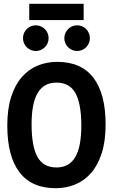

<svg xmlns="http://www.w3.org/2000/svg" viewBox="-20 -972 590 1003"><path d="M531.7 -321.8Q531.7 -234.9 511.5 -171.9Q491.2 -108.9 455.8 -68.4Q420.4 -27.8 372.8 -8.3Q325.2 11.2 271 11.2Q145 11.2 81.5 -72.5Q18.1 -156.2 18.1 -315.9Q18.1 -402.8 38.3 -465.8Q58.6 -528.8 94 -569.3Q129.4 -609.9 177 -629.4Q224.6 -648.9 278.8 -648.9Q404.8 -648.9 468.3 -565.4Q531.7 -481.9 531.7 -321.8ZM404.8 -315.9Q404.8 -429.2 374.5 -484.9Q344.2 -540.5 274.9 -540.5Q240.2 -540.5 215.8 -526.1Q191.4 -511.7 175.5 -483.9Q159.7 -456.1 152.3 -415.3Q145 -374.5 145 -321.8Q145 -208.5 175.5 -152.8Q206.1 -97.2 274.9 -97.2Q309.6 -97.2 334.2 -111.6Q358.9 -126 374.5 -153.8Q390.1 -181.6 397.5 -222.4Q404.8 -263.2 404.8 -315.9ZM132.8 -867.2V-952.1H417V-867.2ZM233.9 -772.5Q233.9 -758.8 228.8 -746.6Q223.6 -734.4 214.4 -725.3Q205.1 -716.3 192.9 -710.9Q180.7 -705.6 167 -705.6Q152.8 -705.6 140.9 -710.9Q128.9 -716.3 119.6 -725.3Q110.4 -734.4 105.2 -746.6Q100.1 -758.8 100.1 -772.5Q100.1 -786.1 105.2 -798.6Q110.4 -811 119.6 -820.1Q128.9 -829.1 140.9 -834.5Q152.8 -839.8 167 -839.8Q180.7 -839.8 192.9 -834.5Q205.1 -829.1 214.4 -820.1Q223.6 -811 228.8 -798.6Q233.9 -786.1 233.9 -772.5ZM449.7 -772.5Q449.7 -758.8 444.3 -746.6Q439 -734.4 430.2 -725.3Q421.4 -716.3 408.9 -710.9Q396.5 -705.6 382.8 -705.6Q369.1 -705.6 356.9 -710.9Q344.7 -716.3 335.7 -725.3Q326.7 -734.4 321.3 -746.6Q315.9 -758.8 315.9 -772.5Q315.9 -786.1 321.3 -798.6Q326.7 -811 335.7 -820.1Q344.7 -829.1 356.9 -834.5Q369.1 -839.8 382.8 -839.8Q396.5 -839.8 408.9 -834.5Q421.4 -829.1 430.2 -820.1Q439 -811 444.3 -798.6Q449.7 -786.1 449.7 -772.5ZM0 -638.2Z"/></svg>

Font: Code New Roman
Style: Bold
Weight: 700
Monospace: yes
Designer: Sam Radian
Foundry: Code New Roman
Version: Version 1.508 October 19, 2014